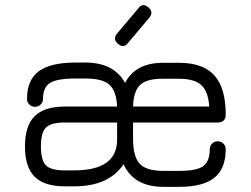

<svg xmlns="http://www.w3.org/2000/svg" viewBox="-20 -715 977 746"><path d="M438 -545Q417 -563 435 -585L517 -682Q534 -706 557 -686Q578 -668 560 -646L478 -549Q461 -525 438 -545ZM615 11Q500 11 460 -77Q403 9 268 9H232Q152 9 114.5 -28.5Q77 -66 77 -146Q77 -226 114.5 -263.5Q152 -301 232 -301H435Q432 -362 405 -386Q378 -410 312 -410H274Q201 -410 174 -392.5Q147 -375 147 -331Q147 -318 138 -309Q129 -300 116 -300Q103 -300 94 -309Q85 -318 85 -331Q85 -404 130.5 -438Q176 -472 274 -472H312Q422 -472 466 -393Q507 -472 616 -471H676Q769 -471 813 -422Q857 -373 857 -270Q857 -239 825 -239H497V-176Q497 -106 523 -78.5Q549 -51 615 -51H676Q744 -51 769.5 -69.5Q795 -88 795 -135Q795 -148 804 -157Q813 -166 826 -166Q839 -166 848 -157Q857 -148 857 -135Q857 -60 813 -24.5Q769 11 676 11ZM497 -301H793Q789 -360 762 -384.5Q735 -409 676 -409H616Q552 -410 525.5 -386Q499 -362 497 -301ZM232 -53H268Q435 -53 435 -172V-239H232Q178 -239 158.5 -219.5Q139 -200 139 -146Q139 -92 158.5 -72.5Q178 -53 232 -53Z"/></svg>

Font: Jura Medium
Style: Regular
Weight: 500
Designer: Daniel Johnson, Alexei Vanyashin
Foundry: Daniel Johnson
Version: Version 5.103